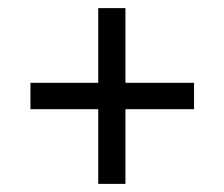

<svg xmlns="http://www.w3.org/2000/svg" viewBox="-20 -594 552 473"><path d="M222 -141V-325H55V-390H222V-574H289V-390H458V-325H289V-141Z"/></svg>

Font: Noto Serif Georgian SemiCondensed SemiBold
Style: Regular
Weight: 600
Width: 4
Designer: Monotype Design Team, Akaki Razmadze
Foundry: Google LLC
Version: Version 2.003; ttfautohint (v1.8.4.7-5d5b)